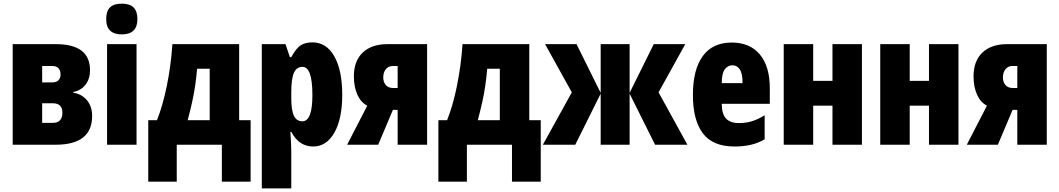

<svg xmlns="http://www.w3.org/2000/svg" viewBox="-20 -796 5827 1056"><path d="M475.1 -410.2Q475.1 -362.3 450.4 -330.3Q425.8 -298.3 382.8 -290V-286.1Q429.2 -279.3 458 -244.9Q486.8 -210.4 486.8 -158.2Q486.8 0 286.1 0H49.8V-553.2H287.1Q475.1 -553.2 475.1 -410.2ZM313 -384.8Q313 -433.1 267.1 -433.1H211.9V-342.8H267.1Q290 -342.8 301.5 -354.7Q313 -366.7 313 -384.8ZM323.2 -176.8Q323.2 -228 270 -228H211.9V-120.1H270Q323.2 -120.1 323.2 -176.8Z M649.9 -775.9Q694.8 -775.9 715.3 -754.4Q735.8 -732.9 735.8 -690.9Q735.8 -606.9 649.9 -606.9Q564 -606.9 564 -690.9Q564 -733.9 584.5 -754.9Q605 -775.9 649.9 -775.9ZM731 -553.2V0H568.8V-553.2Z M1295.4 -553.2V-134.8H1358.4V203.1H1200.2V0H952.1V203.1H795.4V-134.8H843.3Q875 -213.9 897.5 -323.5Q919.9 -433.1 928.2 -553.2ZM1133.3 -418H1064Q1059.6 -367.7 1053.5 -325.4Q1047.4 -283.2 1037.6 -238.3Q1027.8 -193.4 1012.2 -134.8H1133.3Z M1698.2 -563Q1775.4 -563 1818.8 -486.1Q1862.3 -409.2 1862.3 -274.9Q1862.3 -142.6 1819.1 -66.4Q1775.9 9.8 1702.1 9.8Q1665 9.8 1635 -9.3Q1605 -28.3 1582 -70.8H1577.1Q1579.6 -33.7 1580.8 -7.1Q1582 19.5 1582 35.2V240.2H1419.9V-553.2H1550.3L1574.2 -481.9H1582Q1609.9 -532.7 1635.5 -547.9Q1661.1 -563 1698.2 -563ZM1644 -428.2Q1611.3 -428.2 1596.7 -395.8Q1582 -363.3 1582 -288.1V-255.9Q1582 -189.9 1596.4 -159.4Q1610.8 -128.9 1643.1 -128.9Q1698.2 -128.9 1698.2 -272.9Q1698.2 -428.2 1644 -428.2Z M2060.1 0H1889.2L2000 -214.8Q1964.4 -232.9 1945.3 -275.9Q1926.3 -318.8 1926.3 -376Q1926.3 -460.4 1974.9 -506.8Q2023.4 -553.2 2110.8 -553.2H2329.1V0H2167V-191.9H2141.1ZM2087.9 -370.1Q2087.9 -344.7 2101.8 -328.4Q2115.7 -312 2142.1 -312H2167V-433.1H2141.1Q2116.2 -433.1 2102.1 -415.5Q2087.9 -397.9 2087.9 -370.1Z M2891.1 -553.2V-134.8H2954.1V203.1H2795.9V0H2547.9V203.1H2391.1V-134.8H2439Q2470.7 -213.9 2493.2 -323.5Q2515.6 -433.1 2523.9 -553.2ZM2729 -418H2659.7Q2655.3 -367.7 2649.2 -325.4Q2643.1 -283.2 2633.3 -238.3Q2623.5 -193.4 2607.9 -134.8H2729Z M3749 -553.2 3602.1 -288.1 3760.7 0H3583L3442.9 -280.8V0H3283.7V-280.8L3144 0H2965.8L3125 -288.1L2978 -553.2H3150.9L3283.7 -285.2V-553.2H3442.9V-285.2L3575.7 -553.2Z M4004.9 -562Q4104 -562 4158.9 -496.8Q4213.9 -431.6 4213.9 -310.1V-225.1H3949.7Q3949.7 -169.4 3972.9 -144.3Q3996.1 -119.1 4043.9 -119.1Q4082 -119.1 4114.7 -128.9Q4147.5 -138.7 4185.5 -162.1V-29.8Q4149.9 -8.8 4108.9 0.5Q4067.9 9.8 4020 9.8Q3899.9 9.8 3845.5 -63Q3791 -135.7 3791 -273.9Q3791 -412.6 3845 -487.3Q3898.9 -562 4004.9 -562ZM4008.8 -437Q3983.4 -437 3966.6 -415Q3949.7 -393.1 3949.7 -338.9H4064Q4064 -391.6 4048.8 -414.3Q4033.7 -437 4008.8 -437Z M4452.6 -553.2V-351.1H4558.6V-553.2H4720.7V0H4558.6V-214.8H4452.6V0H4290.5V-553.2Z M4983.4 -553.2V-351.1H5089.4V-553.2H5251.5V0H5089.4V-214.8H4983.4V0H4821.3V-553.2Z M5468.3 0H5297.4L5408.2 -214.8Q5372.6 -232.9 5353.5 -275.9Q5334.5 -318.8 5334.5 -376Q5334.5 -460.4 5383.1 -506.8Q5431.6 -553.2 5519 -553.2H5737.3V0H5575.2V-191.9H5549.3ZM5496.1 -370.1Q5496.1 -344.7 5510 -328.4Q5523.9 -312 5550.3 -312H5575.2V-433.1H5549.3Q5524.4 -433.1 5510.3 -415.5Q5496.1 -397.9 5496.1 -370.1Z"/></svg>

Font: Open Sans Condensed ExtraBold
Style: Regular
Weight: 800
Width: 3
Designer: Monotype Design Team
Foundry: Monotype Imaging Inc.
Version: Version 3.000; ttfautohint (v1.8.4)